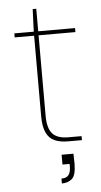

<svg xmlns="http://www.w3.org/2000/svg" viewBox="-55 -637 452 857"><g transform="rotate(-5 170.5 -208.5)"><path d="M231 0Q195 0 170.5 -11Q146 -22 133.5 -49Q121 -76 121 -122V-483H34V-501H121L125 -602H141V-501H306V-483H141V-122Q141 -67 162.5 -42.5Q184 -18 234 -18H293V0ZM187 185V163Q211 163 220 149.5Q229 136 229 113V101H197V57H250Q250 69 250.5 80Q251 91 251 100Q251 154 232.5 169.5Q214 185 187 185Z"/></g></svg>

Font: DM Sans 18pt Thin
Style: Regular
Weight: 250
Designer: Colophon Foundry, Jonny Pinhorn
Foundry: Colophon Foundry
Version: Version 4.004;gftools[0.9.30]